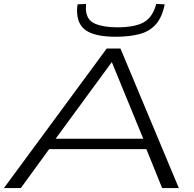

<svg xmlns="http://www.w3.org/2000/svg" viewBox="-52 -957 986 977"><path d="M-32 0 491 -710H561L858 0H773L693 -198H198L54 0ZM231 -251H677L517 -641ZM537 -770Q436 -770 388 -800.5Q340 -831 340 -904Q340 -921 343 -935L386 -937Q385 -923 385 -910Q388 -855 431.5 -836.5Q475 -818 544 -818Q634 -818 679.5 -843.5Q725 -869 743 -937L786 -935Q773 -869 741 -833Q709 -797 657.5 -783.5Q606 -770 537 -770Z"/></svg>

Font: Georama ExtraExtended Light
Style: Italic
Weight: 300
Width: 8
Italic angle: -9°
Designer: Jean-Baptiste Levee
Foundry: Production Type
Version: Version 1.000